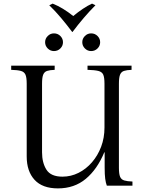

<svg xmlns="http://www.w3.org/2000/svg" viewBox="-20 -1029 814 1064"><path d="M301 15Q215 15 171.5 -32.5Q128 -80 128 -162V-565Q128 -600 121 -615.5Q114 -631 95.5 -636Q77 -641 42 -642V-665H283V-642Q256 -641 241 -636Q226 -631 219.5 -615.5Q213 -600 213 -565V-185Q213 -127 237.5 -88.5Q262 -50 326 -50Q373 -50 415 -71Q457 -92 489.5 -129.5Q522 -167 540.5 -216Q559 -265 559 -322V-565Q559 -600 552 -615.5Q545 -631 524.5 -636Q504 -641 465 -642V-665H709V-642Q682 -641 667 -636Q652 -631 645.5 -615.5Q639 -600 639 -565V-99Q639 -65 645.5 -49.5Q652 -34 668.5 -29Q685 -24 714 -23V0H572Q566 -16 563 -38.5Q560 -61 560 -100V-185H558Q519 -91 455.5 -38Q392 15 301 15ZM279 -746Q259 -746 244.5 -760.5Q230 -775 230 -795Q230 -815 244.5 -829.5Q259 -844 279 -844Q300 -844 314.5 -829.5Q329 -815 329 -795Q329 -775 314.5 -760.5Q300 -746 279 -746ZM485 -746Q465 -746 450.5 -760.5Q436 -775 436 -795Q436 -815 450.5 -829.5Q465 -844 485 -844Q506 -844 520.5 -829.5Q535 -815 535 -795Q535 -775 520.5 -760.5Q506 -746 485 -746ZM490 -1009 509 -1000Q476 -967 444 -929.5Q412 -892 382 -852H380Q350 -892 318.5 -929.5Q287 -967 253 -1000L272 -1009Q329 -986 386 -940Q412 -962 439 -980Q466 -998 490 -1009Z"/></svg>

Font: Bona Nova SC
Style: Regular
Weight: 400
Designer: Mateusz Machalski
Foundry: Capitalics
Version: Version 4.001; ttfautohint (v1.8.4.7-5d5b)